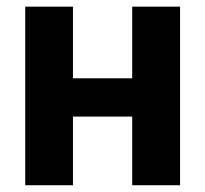

<svg xmlns="http://www.w3.org/2000/svg" viewBox="-20 -548 607 568"><path d="M416.5 -316.4V-203.1H149.9V-316.4ZM195.8 -528.3V0H54.7V-528.3ZM512.7 -528.3V0H371.1V-528.3Z"/></svg>

Font: RobotoDEMO
Style: Regular
Weight: 400
Designer: Christian Robertson
Foundry: Google
Version: Version 2.136